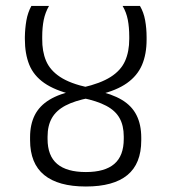

<svg xmlns="http://www.w3.org/2000/svg" viewBox="-20 -642 592 664"><path d="M84 -167.5V-157.5Q84 -76.5 132.8 -36.8Q181.5 3 277 3Q372.5 3 420.5 -36.5Q468.5 -76 468.5 -156.5V-166Q468.5 -211 452.2 -243.5Q436 -276 401.2 -296.8Q366.5 -317.5 311.5 -329L285 -339.5Q222.5 -353 187.8 -376Q153 -399 139.2 -431.8Q125.5 -464.5 126 -508V-515Q126 -547 131.2 -573Q136.5 -599 149.5 -621.5H88.5Q76 -598.5 71.2 -571Q66.5 -543.5 66 -514.5V-507Q66 -456 81.2 -418.2Q96.5 -380.5 133 -355Q169.5 -329.5 232 -314.5L264 -303.5Q315.5 -293 347.2 -276.2Q379 -259.5 393.5 -233.5Q408 -207.5 408 -170V-161.5Q408 -103 375.2 -75Q342.5 -47 277 -47Q211 -47 177.8 -75Q144.5 -103 144.5 -161.5V-169.5Q144.5 -207.5 159.5 -233.8Q174.5 -260 206.2 -276.8Q238 -293.5 289 -303.5L323.5 -315Q383 -329 419 -354.5Q455 -380 471 -417.2Q487 -454.5 487 -505V-513Q487 -543.5 482 -571.5Q477 -599.5 464 -621.5H404Q417 -599.5 422 -573.5Q427 -547.5 427 -515V-507.5Q427 -463.5 412.5 -431Q398 -398.5 362.8 -376Q327.5 -353.5 266 -339.5L241.5 -329.5Q185.5 -318 151 -297Q116.5 -276 100.2 -243.8Q84 -211.5 84 -167.5Z"/></svg>

Font: Anek Devanagari Light
Style: Regular
Weight: 300
Designer: Kailash Malviya (Devanagari) & Yesha Goshar (Latin)
Foundry: Ek Type
Version: Version 1.003